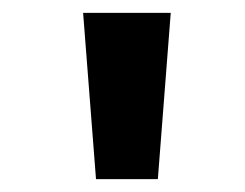

<svg xmlns="http://www.w3.org/2000/svg" viewBox="-20 -749 380 298"><path d="M129 -471 109 -729H245L225 -471Z"/></svg>

Font: Noto Sans Devanagari
Style: Bold
Weight: 700
Version: Version 2.003